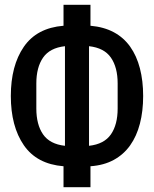

<svg xmlns="http://www.w3.org/2000/svg" viewBox="-20 -747 640 798"><path d="M244 -56Q133 -65 79 -143.5Q25 -222 25 -348Q25 -474 79 -552.5Q133 -631 244 -640V-727H356V-640Q412 -635 453 -613Q494 -591 521 -553Q548 -515 561.5 -463Q575 -411 575 -348Q575 -285 561.5 -233Q548 -181 521 -143Q494 -105 453 -82.5Q412 -60 356 -56V31H244ZM250 -555Q187 -548 159 -507.5Q131 -467 131 -400V-296Q131 -229 159 -188.5Q187 -148 250 -141ZM350 -141Q413 -148 441 -188.5Q469 -229 469 -296V-400Q469 -467 441 -507.5Q413 -548 350 -555Z"/></svg>

Font: IBM Plex Mono Medium
Style: Regular
Weight: 500
Monospace: yes
Designer: Mike Abbink, Paul van der Laan, Pieter van Rosmalen
Foundry: Bold Monday
Version: Version 2.3